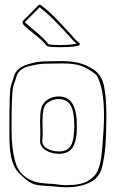

<svg xmlns="http://www.w3.org/2000/svg" viewBox="-20 -778 488 814"><path d="M276 -637Q280 -632 292.5 -618Q305 -604 318 -595V-587Q301 -578 237 -578Q177 -578 177 -585Q168 -600 120 -638Q76 -672 76 -680V-688L145 -758H151Q181 -736 205.5 -711.5Q230 -687 276 -637ZM85 -684 109 -663Q175 -609 184 -591Q198 -587 233 -587Q280 -587 304 -593Q291 -604 269 -630Q228 -674 202.5 -699.5Q177 -725 148 -747ZM239 -519Q280 -519 311 -512Q342 -505 374 -485Q411 -462 421 -413Q431 -364 431 -291Q431 -215 427.5 -165.5Q424 -116 412 -67Q400 -22 358 -3Q316 16 262 16Q246 16 234.5 15Q223 14 216 13L189 11Q153 9 136 6Q119 3 101 -9Q83 -21 57 -48Q20 -87 20 -196V-290Q20 -366 24 -403Q25 -414 33 -434L40 -457Q51 -490 94 -504Q137 -518 174 -518ZM29 -257V-226Q29 -144 46.5 -87Q64 -30 124 -9Q139 -4 155.5 -2Q172 0 188 1Q194 1 203 1.5Q212 2 224 4Q241 7 263 7Q323 7 354 -11.5Q385 -30 396.5 -59.5Q408 -89 412 -136L414 -157Q421 -241 421 -286Q421 -410 388 -461Q350 -491 320.5 -500Q291 -509 247 -509L175 -508Q144 -508 101.5 -497Q59 -486 50 -454L43 -432Q35 -412 34 -401Q29 -354 29 -257ZM306 -242Q306 -182 288.5 -154Q271 -126 231 -126Q199 -126 174.5 -140.5Q150 -155 150 -181L151 -212L150 -267Q150 -325 167 -342Q177 -355 194 -362Q211 -369 229 -369Q269 -369 287.5 -338Q306 -307 306 -242ZM161 -207Q161 -201 160 -194.5Q159 -188 159 -181Q159 -160 180.5 -148Q202 -136 230 -136Q267 -136 281 -161.5Q295 -187 295 -244Q295 -306 279 -332Q263 -358 228 -358Q213 -358 198.5 -352Q184 -346 174 -335Q160 -321 160 -261Z"/></svg>

Font: Londrina Outline
Style: Regular
Weight: 400
Designer: Marcelo Magalhaes
Foundry: Marcelo Magalhães
Version: Version 1.002